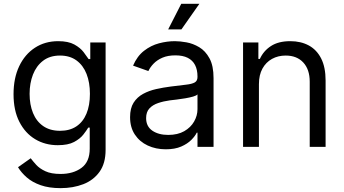

<svg xmlns="http://www.w3.org/2000/svg" viewBox="-20 -768 1800 1004"><path d="M296.9 215.8Q236.3 215.8 192.6 200.4Q148.9 185.1 120.1 159.9Q91.3 134.8 74.2 106.4L140.6 59.6Q151.9 74.7 169.4 94Q187 113.3 217.3 127.4Q247.6 141.6 296.9 141.6Q362.8 141.6 406 109.9Q449.2 78.1 449.2 9.8V-100.6H441.4Q432.6 -85.9 415.8 -64.2Q398.9 -42.5 367.4 -25.6Q335.9 -8.8 282.2 -8.8Q216.3 -8.8 164.1 -40Q111.8 -71.3 81.3 -130.9Q50.8 -190.4 50.8 -275.4Q50.8 -359.4 80.3 -421.6Q109.9 -483.9 162.6 -518.3Q215.3 -552.7 284.2 -552.7Q337.4 -552.7 368.9 -535.2Q400.4 -517.6 417.2 -495.4Q434.1 -473.1 443.4 -459H452.1V-545.9H532.2V15.6Q532.2 85.9 500.7 130.1Q469.2 174.3 415.8 195.1Q362.3 215.8 296.9 215.8ZM293.9 -84Q344.7 -84 379.4 -107.2Q414.1 -130.4 432.1 -173.6Q450.2 -216.8 450.2 -277.3Q450.2 -336.4 432.6 -381.3Q415 -426.3 380.1 -451.9Q345.2 -477.5 293.9 -477.5Q240.7 -477.5 205.3 -450.4Q169.9 -423.3 152.3 -377.9Q134.8 -332.5 134.8 -277.3Q134.8 -220.7 152.6 -177Q170.4 -133.3 206.1 -108.6Q241.7 -84 293.9 -84Z M846.7 12.7Q794.9 12.7 752.4 -7.1Q710 -26.9 685.1 -64.5Q660.2 -102.1 660.2 -155.3Q660.2 -202.1 678.7 -231.2Q697.3 -260.3 728.3 -277.1Q759.3 -293.9 796.6 -302.2Q834 -310.5 872.1 -315.4Q921.9 -321.8 952.9 -325.2Q983.9 -328.6 998.3 -336.9Q1012.7 -345.2 1012.7 -365.2V-368.2Q1012.7 -403.3 1000 -428Q987.3 -452.6 961.7 -465.6Q936 -478.5 897.5 -478.5Q857.4 -478.5 829.3 -466.3Q801.3 -454.1 783.2 -435.3Q765.1 -416.5 755.9 -396.5L675.8 -424.8Q697.3 -474.6 733.2 -502.4Q769 -530.3 811.3 -541.5Q853.5 -552.7 894.5 -552.7Q920.9 -552.7 955.1 -546.6Q989.3 -540.5 1021.7 -521.2Q1054.2 -502 1075.4 -463.1Q1096.7 -424.3 1096.7 -359.4V0H1012.7V-74.2H1008.8Q1000.5 -56.6 980.5 -36.4Q960.4 -16.1 927.5 -1.7Q894.5 12.7 846.7 12.7ZM859.4 -62.5Q909.2 -62.5 943.4 -82Q977.5 -101.6 995.1 -132.6Q1012.7 -163.6 1012.7 -197.3V-274.4Q1007.3 -268.1 989.5 -262.9Q971.7 -257.8 948.5 -253.9Q925.3 -250 903.3 -247.3Q881.3 -244.6 868.2 -243.2Q835.4 -238.8 807.1 -229.2Q778.8 -219.7 761.5 -201.2Q744.1 -182.6 744.1 -150.4Q744.1 -106.9 776.6 -84.7Q809.1 -62.5 859.4 -62.5ZM859.4 -614.3 927.7 -748H1022.5L928.7 -614.3Z M1334 -328.1V0H1251V-545.9H1331.1V-460H1338.9Q1357.9 -502 1397 -527.3Q1436 -552.7 1498 -552.7Q1553.2 -552.7 1594.7 -530.3Q1636.2 -507.8 1659.4 -462.2Q1682.6 -416.5 1682.6 -346.7V0H1599.6V-340.8Q1599.6 -404.8 1565.9 -441.2Q1532.2 -477.5 1474.1 -477.5Q1434.1 -477.5 1402.3 -460Q1370.6 -442.4 1352.3 -409.2Q1334 -376 1334 -328.1Z"/></svg>

Font: Inter V
Style: 
Weight: 400
Designer: Rasmus Andersson
Foundry: rsms
Version: Version 4.000;git-a3f224843